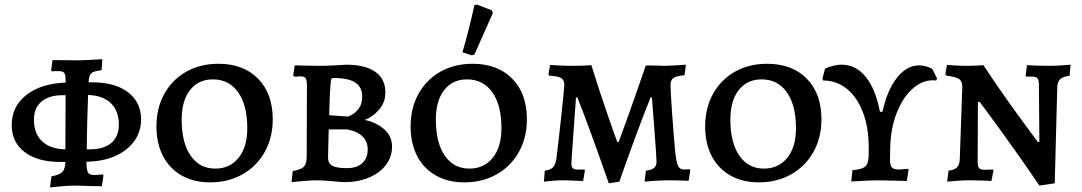

<svg xmlns="http://www.w3.org/2000/svg" viewBox="-20 -786 4715 837"><path d="M357 -81V-80Q357 -45 363.5 -34Q370 -23 392 -23Q404 -23 428 -26L431 -21L424 26L376 25L308 23Q270 23 198 31L204 -17Q240 -24 252 -36.5Q264 -49 265 -80H243Q144 -80 87.5 -123Q31 -166 31 -241Q31 -322 95 -372Q159 -422 266 -426V-435Q266 -460 260 -468Q254 -476 236 -476Q215 -476 206 -475L203 -480L209 -524L318 -523Q349 -523 426 -528L423 -480Q390 -476 379.5 -468Q369 -460 367 -437Q367 -430 366 -427H384Q482 -427 538.5 -383.5Q595 -340 595 -266Q595 -212 565 -170.5Q535 -129 481.5 -105.5Q428 -82 357 -81ZM364 -372Q360 -276 358 -135H372Q433 -135 465.5 -163Q498 -191 498 -243Q498 -303 463 -336.5Q428 -370 364 -372ZM265 -135 266 -371H254Q194 -371 161 -343.5Q128 -316 128 -264Q128 -203 164 -169.5Q200 -136 265 -135Z M662 -235Q662 -315 696.5 -377Q731 -439 792 -473.5Q853 -508 932 -508Q1041 -508 1105 -443Q1169 -378 1169 -266Q1169 -186 1134 -123.5Q1099 -61 1037 -26Q975 9 896 9Q825 9 772 -21Q719 -51 690.5 -106Q662 -161 662 -235ZM1058 -227Q1058 -328 1018 -384Q978 -440 908 -440Q845 -440 808.5 -393.5Q772 -347 772 -265Q772 -164 811 -107.5Q850 -51 918 -51Q982 -51 1020 -98Q1058 -145 1058 -227Z M1251 8 1256 -40Q1293 -47 1305 -59.5Q1317 -72 1317 -104L1318 -413Q1318 -436 1312.5 -444.5Q1307 -453 1291 -453L1263 -452L1258 -457L1265 -501Q1278 -501 1310.5 -500Q1343 -499 1372 -499Q1403 -499 1439 -501Q1475 -503 1489 -504Q1572 -504 1616 -473Q1660 -442 1660 -383Q1660 -340 1633 -308.5Q1606 -277 1570 -263Q1617 -254 1653 -224Q1689 -194 1689 -147Q1689 -102 1662.5 -67Q1636 -32 1588.5 -12Q1541 8 1482 8Q1469 8 1431 4Q1383 0 1362 0Q1335 0 1298.5 3.5Q1262 7 1251 8ZM1496 -278Q1496 -276 1513.5 -285.5Q1531 -295 1545 -314.5Q1559 -334 1559 -365Q1559 -406 1529 -426Q1499 -446 1436 -446Q1428 -446 1425.5 -443Q1423 -440 1422 -431Q1417 -376 1415 -284Q1426 -283 1451.5 -281Q1477 -279 1496 -278ZM1410 -100Q1410 -74 1428.5 -63.5Q1447 -53 1492 -53Q1535 -53 1559 -74.5Q1583 -96 1583 -135Q1583 -169 1560 -191.5Q1537 -214 1492 -222H1413Z M1770 -235Q1770 -315 1804.5 -377Q1839 -439 1900 -473.5Q1961 -508 2040 -508Q2149 -508 2213 -443Q2277 -378 2277 -266Q2277 -186 2242 -123.5Q2207 -61 2145 -26Q2083 9 2004 9Q1933 9 1880 -21Q1827 -51 1798.5 -106Q1770 -161 1770 -235ZM2166 -227Q2166 -328 2126 -384Q2086 -440 2016 -440Q1953 -440 1916.5 -393.5Q1880 -347 1880 -265Q1880 -164 1919 -107.5Q1958 -51 2026 -51Q2090 -51 2128 -98Q2166 -145 2166 -227ZM1996 -558Q2026 -661 2048 -763L2059 -766L2124 -741L2129 -730L2048 -548L2036 -545Z M2497 -361H2491Q2488 -319 2479.5 -201.5Q2471 -84 2471 -72Q2471 -59 2477 -53Q2483 -47 2497 -47H2527L2530 -44L2522 3Q2511 3 2483 1.5Q2455 0 2429 0Q2409 0 2384 2.5Q2359 5 2351 6L2355 -42Q2380 -45 2391.5 -57.5Q2403 -70 2406 -99Q2414 -161 2427 -281.5Q2440 -402 2440 -417Q2440 -437 2426.5 -445.5Q2413 -454 2375 -456L2371 -462L2378 -503Q2390 -502 2420 -500.5Q2450 -499 2478 -499Q2504 -499 2527 -500Q2550 -501 2558 -502Q2594 -386 2627.5 -289.5Q2661 -193 2671 -167H2677Q2687 -193 2721.5 -289.5Q2756 -386 2795 -500Q2807 -501 2820 -500.5Q2833 -500 2843 -500Q2857 -499 2882 -499Q2908 -500 2933 -501.5Q2958 -503 2967 -504L2970 -501L2964 -458Q2929 -455 2916 -446Q2903 -437 2903 -416Q2903 -392 2910 -291Q2917 -190 2924 -119Q2929 -76 2936.5 -61.5Q2944 -47 2963 -47L2987 -48L2989 -45L2982 2Q2974 2 2950.5 1Q2927 0 2900 0Q2871 0 2838 2Q2805 4 2790 6L2796 -42Q2821 -45 2831.5 -54Q2842 -63 2842 -81Q2842 -100 2833.5 -210.5Q2825 -321 2822 -361H2816Q2752 -201 2680 6L2634 13Q2544 -244 2497 -361Z M3054 -235Q3054 -315 3088.5 -377Q3123 -439 3184 -473.5Q3245 -508 3324 -508Q3433 -508 3497 -443Q3561 -378 3561 -266Q3561 -186 3526 -123.5Q3491 -61 3429 -26Q3367 9 3288 9Q3217 9 3164 -21Q3111 -51 3082.5 -106Q3054 -161 3054 -235ZM3450 -227Q3450 -328 3410 -384Q3370 -440 3300 -440Q3237 -440 3200.5 -393.5Q3164 -347 3164 -265Q3164 -164 3203 -107.5Q3242 -51 3310 -51Q3374 -51 3412 -98Q3450 -145 3450 -227Z M4065 -444 4061 -435Q4056 -436 4047 -436Q3999 -436 3957.5 -398.5Q3916 -361 3890 -296Q3864 -231 3861 -152L3860 -97Q3859 -68 3867 -57.5Q3875 -47 3898 -47Q3902 -47 3938 -50L3941 -46L3933 3L3899 2L3809 0Q3776 0 3712 4L3691 5L3696 -44Q3727 -47 3741.5 -53.5Q3756 -60 3761.5 -74.5Q3767 -89 3767 -119V-144Q3767 -230 3742 -296Q3717 -362 3672 -398.5Q3627 -435 3569 -435L3565 -443L3577 -487Q3616 -504 3649 -504Q3711 -504 3754 -451Q3797 -398 3816 -299H3827Q3848 -394 3890.5 -447.5Q3933 -501 3987 -501Q4015 -501 4044 -486Z M4509 -419Q4509 -437 4502.5 -444.5Q4496 -452 4482 -452H4453L4451 -457L4457 -502Q4468 -501 4496.5 -500Q4525 -499 4554 -499Q4578 -499 4608 -501Q4638 -503 4647 -504L4643 -456Q4614 -452 4602 -441Q4590 -430 4589 -406L4578 13L4511 23Q4425 -104 4337.5 -224Q4250 -344 4250 -342H4243L4242 -81Q4242 -61 4248 -53.5Q4254 -46 4269 -46L4306 -47L4311 -44L4302 3Q4291 2 4262 1Q4233 0 4202 0Q4177 0 4147.5 2.5Q4118 5 4109 6L4115 -42Q4140 -45 4151.5 -56Q4163 -67 4164 -91L4175 -407Q4175 -432 4161 -441.5Q4147 -451 4107 -456L4101 -462L4108 -503Q4117 -502 4145 -500.5Q4173 -499 4195 -499Q4220 -499 4240 -500Q4260 -501 4267 -502Q4339 -393 4411 -294Q4483 -195 4504 -167H4511Z"/></svg>

Font: Alegreya SC Medium
Style: Regular
Weight: 500
Designer: Juan Pablo del Peral
Foundry: Huerta Tipografica
Version: Version 2.007; ttfautohint (v1.6)